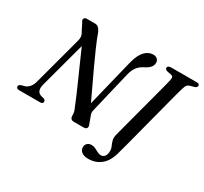

<svg xmlns="http://www.w3.org/2000/svg" viewBox="-175 -969 1494 1404"><g transform="rotate(30 572.0 -267.0)"><path d="M156 -121Q148.5 -90.5 155.8 -70.8Q163 -51 189.5 -43L208.5 -38.5Q226 -33 226 -18.5Q226 0 201.5 0H26Q0.5 0 0.5 -18.5Q0.5 -34 22 -40L43.5 -45.5Q65.5 -51 82.8 -71Q100 -91 108 -124L217 -529.5Q228.5 -570 209 -596L177 -659.5Q165.5 -672.5 170 -686.2Q174.5 -700 194 -700H259.5Q280 -700 290.5 -690.2Q301 -680.5 311.5 -661Q330.5 -607.5 357.8 -545.5Q385 -483.5 415 -419Q445 -354.5 474.2 -293.2Q503.5 -232 527.5 -180L627.5 -587Q645 -653 676 -684.8Q707 -716.5 745 -716.5Q766 -716.5 779.5 -704.8Q793 -693 792.5 -672.5Q792 -632.5 737 -604.5Q703.5 -588.5 683.8 -564.5Q664 -540.5 653 -499L570 -150.5Q566 -137 566 -126.2Q566 -115.5 572 -100.5L594.5 -39Q602 -22.5 595.2 -11.2Q588.5 0 571.5 0H487Q454.5 0 455 -35.5Q455 -52 451.8 -65.5Q448.5 -79 440 -97Q427.5 -129 407.2 -176Q387 -223 362.2 -278.8Q337.5 -334.5 311.2 -393.5Q285 -452.5 260.5 -508.5ZM1052.5 -605.5Q1048.5 -594 1037.2 -551Q1026 -508 1009.5 -445.5Q993 -383 974.8 -312.8Q956.5 -242.5 939 -175.5Q921.5 -108.5 907.8 -56Q894 -3.5 886.5 22Q867.5 104 822.2 143Q777 182 713 182Q674.5 182 655.5 166Q636.5 150 636.5 127Q636.5 108 649.5 94.8Q662.5 81.5 686.5 81.5Q703 81.5 719 89.5Q735 97.5 750 105.5Q765 113.5 779 113.5Q797.5 113.5 810.5 99Q823.5 84.5 823.5 48Q823.5 32.5 815 14.8Q806.5 -3 800.8 -24.8Q795 -46.5 803 -74.5Q805.5 -84.5 815.8 -123.8Q826 -163 841 -219.5Q856 -276 872.8 -338.8Q889.5 -401.5 904.8 -459Q920 -516.5 930.8 -558.2Q941.5 -600 944.5 -613Q949.5 -635 946 -643.2Q942.5 -651.5 926.5 -655L895 -661Q875.5 -666.5 875.5 -680Q875.5 -700 907 -700H1120Q1134.5 -700 1139.5 -695.5Q1144.5 -691 1144.5 -683Q1144.5 -667.5 1122.5 -661.5L1093 -653.5Q1076.5 -649 1068.8 -640.5Q1061 -632 1052.5 -605.5Z"/></g></svg>

Font: Fraunces 9pt
Style: Italic
Weight: 400
Italic angle: -16°
Version: Version 1.000;[b76b70a41]